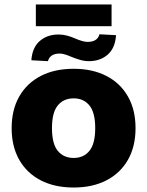

<svg xmlns="http://www.w3.org/2000/svg" viewBox="-20 -826 657 857"><path d="M309 11Q224 11 162 -21Q100 -53 66 -112.5Q32 -172 32 -254Q32 -336 66 -395.5Q100 -455 162 -487Q224 -519 309 -519Q393 -519 455 -487Q517 -455 551 -395.5Q585 -336 585 -254Q585 -172 551 -112.5Q517 -53 455 -21Q393 11 309 11ZM309 -121Q353 -121 379 -152.5Q405 -184 405 -254Q405 -324 379 -355.5Q353 -387 309 -387Q264 -387 238 -355.5Q212 -324 212 -254Q212 -184 238 -152.5Q264 -121 309 -121ZM140 -709V-806H478V-709ZM194 -553 120 -557Q124 -614 157.5 -643Q191 -672 241 -672Q261 -672 279.5 -667Q298 -662 316 -654Q351 -639 371 -639Q415 -639 424 -673L498 -669Q494 -611 460.5 -582Q427 -553 377 -553Q357 -553 336.5 -559Q316 -565 297 -573Q283 -579 270 -583Q257 -587 247 -587Q203 -587 194 -553Z"/></svg>

Font: Mulish Black
Style: Regular
Weight: 900
Designer: Vernon Adams
Foundry: Vernon Adams
Version: Version 3.603; ttfautohint (v1.8.3)